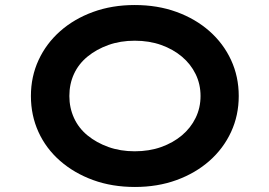

<svg xmlns="http://www.w3.org/2000/svg" viewBox="-20 -734 1072 764"><path d="M517 10Q426 10 350.5 -17.5Q275 -45 219 -94Q163 -143 133 -209Q103 -275 103 -352Q103 -429 133.5 -495Q164 -561 219.5 -610Q275 -659 350.5 -686.5Q426 -714 516 -714Q607 -714 682.5 -686.5Q758 -659 813.5 -610Q869 -561 899.5 -495Q930 -429 930 -352Q930 -275 899.5 -209Q869 -143 813.5 -94Q758 -45 682.5 -17.5Q607 10 517 10ZM516 -132Q574 -132 621.5 -149Q669 -166 704 -195.5Q739 -225 758.5 -265Q778 -305 778 -352Q778 -399 758.5 -439Q739 -479 704 -508.5Q669 -538 621.5 -555Q574 -572 516 -572Q459 -572 411.5 -555Q364 -538 328.5 -509Q293 -480 274.5 -440Q256 -400 256 -352Q256 -305 274.5 -264.5Q293 -224 328.5 -195Q364 -166 411.5 -149Q459 -132 516 -132Z"/></svg>

Font: Lexend Peta SemiBold
Style: Regular
Weight: 600
Designer: Bonnie Shaver-Troup, Thomas Jockin
Foundry: Lexend
Version: Version 1.007